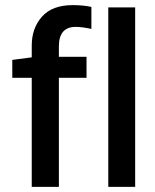

<svg xmlns="http://www.w3.org/2000/svg" viewBox="-20 -730 604 750"><path d="M104 -552Q104 -620 144 -665Q184 -710 264 -710Q305 -710 337 -703V-617Q300 -625 276 -625Q210 -625 210 -549V-508H318V-426H210V0H104V-426H28V-496L104 -506ZM403 0V-701H508V0Z"/></svg>

Font: LT Superior Semi-bold
Style: Regular
Weight: 600
Designer: Daniel Lyons
Foundry: LyonsType
Version: Version 1.0